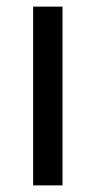

<svg xmlns="http://www.w3.org/2000/svg" viewBox="-20 -560 289 580"><path d="M168.9 0H80.1V-540H168.9Z"/></svg>

Font: Vela Sans Med
Style: Regular
Weight: 500
Designer: Principal design: Mikhail Sharanda - project Manrope.
Design modification: Ravid Balaliev
Foundry: Mikhail Sharanda
Version: Version 1.001